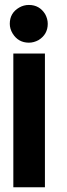

<svg xmlns="http://www.w3.org/2000/svg" viewBox="-20 -582 279 795"><path d="M20.5 -483.4Q20.5 -528.3 59.6 -550.8Q78.1 -561.5 99.6 -561.5Q143.6 -561.5 167 -523.4Q177.7 -503.9 177.7 -483.4Q177.7 -439.5 139.6 -416Q120.1 -405.3 99.6 -405.3Q55.7 -405.3 32.2 -443.4Q20.5 -462.9 20.5 -483.4ZM35.2 193.4V-360.4H166V193.4Z"/></svg>

Font: Post No Bills Jaffna ExtraBold
Style: Regular
Weight: 800
Designer: Kosala Senevirathne, Siva Puranthara, Lasantha Premarathna, Tharique Azeez
Foundry: Mooniak
Version: Version 1.220 ; ttfautohint (v1.6)